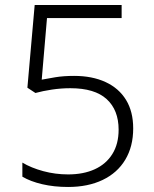

<svg xmlns="http://www.w3.org/2000/svg" viewBox="-20 -734 611 764"><path d="M275 -432Q347 -432 400 -407.5Q453 -383 481.5 -336.5Q510 -290 510 -223Q510 -151 478.5 -98.5Q447 -46 388.5 -18Q330 10 251 10Q195 10 148 -1Q101 -12 69 -31V-87Q104 -66 152 -53Q200 -40 251 -40Q312 -40 357 -60.5Q402 -81 427 -121Q452 -161 452 -218Q452 -296 404.5 -339.5Q357 -383 260 -383Q223 -383 186.5 -377.5Q150 -372 121 -364L89 -385L118 -714H464V-662H167L146 -417Q167 -421 199.5 -426.5Q232 -432 275 -432Z"/></svg>

Font: Noto Sans Armenian Light
Style: Regular
Weight: 300
Designer: Monotype Design Team
Foundry: Monotype Imaging Inc.
Version: Version 2.007